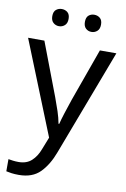

<svg xmlns="http://www.w3.org/2000/svg" viewBox="-104 -790 717 1090"><g transform="rotate(10 255.0 -245.0)"><path d="M1 -536H95L211 -231Q226 -191 238 -154.5Q250 -118 256 -85H260Q266 -110 279 -150.5Q292 -191 306 -232L415 -536H510L279 74Q251 150 206.5 195Q162 240 84 240Q60 240 42 237.5Q24 235 11 232V162Q22 164 37.5 166Q53 168 70 168Q116 168 144.5 142Q173 116 189 73L217 2ZM115 -681Q115 -707 129 -718.5Q143 -730 162 -730Q181 -730 195 -718.5Q209 -707 209 -681Q209 -656 195 -643.5Q181 -631 162 -631Q143 -631 129 -643.5Q115 -656 115 -681ZM303 -681Q303 -707 316.5 -718.5Q330 -730 349 -730Q368 -730 382 -718.5Q396 -707 396 -681Q396 -656 382 -643.5Q368 -631 349 -631Q330 -631 316.5 -643.5Q303 -656 303 -681Z"/></g></svg>

Font: Noto Sans Balinese
Style: Regular
Weight: 400
Designer: Aditya Bayu, David Williams
Foundry: David Williams
Version: Version 2.003